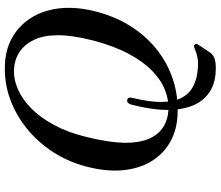

<svg xmlns="http://www.w3.org/2000/svg" viewBox="-80 -673 926 806"><g transform="rotate(-90 383.0 -270.0)"><path d="M347 -182Q349 -189.5 353.5 -194.8Q358 -200 366 -199Q374 -197.5 375.8 -192Q377.5 -186.5 375 -176.5Q357.5 -105 358 -55.2Q358.5 -5.5 373.8 26Q389 57.5 416.5 74Q444 90.5 481 95.5Q520 101 543 96.2Q566 91.5 578 85.8Q590 80 595 81.5Q599 83 600.8 88.5Q602.5 94 598 100L565.5 149Q559.5 157.5 549.2 163.5Q539 169.5 521.8 171.8Q504.5 174 477 172Q415 167 375.2 126.5Q335.5 86 326.5 9Q317.5 -68 347 -182ZM509.5 -712.5Q576 -711 627 -682.5Q678 -654 710 -604.2Q742 -554.5 750.5 -487.2Q759 -420 740 -339.5Q719 -253 676.8 -186Q634.5 -119 576.8 -73.8Q519 -28.5 450.8 -6.5Q382.5 15.5 308.5 12.5Q242 10.5 190.8 -18.2Q139.5 -47 108.5 -98.2Q77.5 -149.5 71.2 -219.8Q65 -290 88 -375.5Q108.5 -450.5 149.8 -513.2Q191 -576 247.8 -621.5Q304.5 -667 371.2 -691Q438 -715 509.5 -712.5ZM325 -26Q366.5 -24 408.5 -40.5Q450.5 -57 489.2 -94.8Q528 -132.5 560.8 -194.2Q593.5 -256 616.5 -344Q628 -389 633.2 -426.2Q638.5 -463.5 638 -494Q637.5 -551.5 618.5 -590.8Q599.5 -630 567.8 -651Q536 -672 497 -674Q454.5 -676.5 411.8 -658Q369 -639.5 330.2 -601Q291.5 -562.5 260.5 -504.5Q229.5 -446.5 211 -370Q198.5 -320 192.8 -279.8Q187 -239.5 186.5 -207.5Q186.5 -147.5 203.5 -108Q220.5 -68.5 252 -48.2Q283.5 -28 325 -26Z"/></g></svg>

Font: Fraunces
Style: Italic
Weight: 400
Italic angle: -16°
Version: Version 1.000;[b76b70a41]